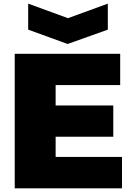

<svg xmlns="http://www.w3.org/2000/svg" viewBox="-20 -1036 724 1056"><path d="M135 -1016 354 -936 573 -1016V-873L352 -794L135 -873ZM61 -740H641V-568H286V-456H603V-284H286V-173H651V0H61Z"/></svg>

Font: Encode Sans Normal
Style: Black
Weight: 900
Designer: Pablo Impallari, Andres Torresi
Foundry: Pablo Impallari, Andres Torresi
Version: Version 1.000; ttfautohint (v1.00) -l 8 -r 50 -G 200 -x 14 -